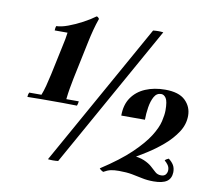

<svg xmlns="http://www.w3.org/2000/svg" viewBox="-80 -815 1051 927"><g transform="rotate(10 445.0 -351.5)"><path d="M246 -301H307Q307 -297 305.5 -290.5Q304 -284 302 -279Q264 -280 232.5 -280Q201 -280 180 -280Q159 -280 128 -280Q97 -280 59 -279Q59 -291 64 -301H124Q132 -321 139 -347.5Q146 -374 153 -406L184 -552Q188 -569 191 -585.5Q194 -602 196 -618H133Q133 -623 134 -629.5Q135 -636 137 -640Q160 -640 194 -652.5Q228 -665 262.5 -683.5Q297 -702 321 -720Q326 -719 328 -717Q330 -715 334 -710Q324 -682 316 -651.5Q308 -621 302 -592L263 -406Q257 -375 253 -352.5Q249 -330 246 -301ZM651 -700 259 0Q233 3 209 0L601 -700Q627 -703 651 -700ZM463 0Q554 -59 607 -110Q660 -161 686 -202.5Q712 -244 719.5 -276.5Q727 -309 727 -330Q727 -375 717 -390Q707 -405 693 -405Q671 -405 659 -383.5Q647 -362 642 -330.5Q637 -299 637 -269H521Q521 -322 545.5 -357.5Q570 -393 612.5 -411Q655 -429 709 -429Q776 -429 807.5 -398.5Q839 -368 839 -324Q839 -281 814 -243Q789 -205 751.5 -173Q714 -141 675 -116.5Q636 -92 608 -76ZM729 17Q698 17 673 11.5Q648 6 621 1Q594 -4 557 -4Q533 -4 517 -0.5Q501 3 482 14Q478 12 473 9Q468 6 463 0L596 -89Q640 -87 665.5 -76Q691 -65 705.5 -51.5Q720 -38 731.5 -28Q743 -18 760 -18Q776 -18 783 -27.5Q790 -37 790 -49Q790 -63 782 -74Q774 -85 765 -92Q770 -99 783 -104Q799 -92 807.5 -78Q816 -64 816 -43Q815 -12 794 2.5Q773 17 729 17Z"/></g></svg>

Font: Poltawski Nowy
Style: Bold Italic
Weight: 700
Italic angle: -12°
Designer: Adam Pótawski, Mateusz Machalski, Borys Kosmynka, Ania Wieluska
Foundry: Capitalics.wtf
Version: Version 1.001;gftools[0.9.25]